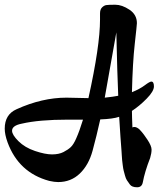

<svg xmlns="http://www.w3.org/2000/svg" viewBox="-50 -774 671 812"><path d="M373 -691V-717Q373 -734 381.5 -742.5Q390 -751 399.5 -752.5Q409 -754 437.5 -754Q466 -754 497.5 -733Q529 -712 529 -676Q529 -669 520 -589Q511 -509 508 -384Q542 -398 562.5 -413.5Q583 -429 590 -429Q601 -429 601 -408.5Q601 -388 570 -356.5Q539 -325 508 -305Q508 -283 510 -235Q513 -237 518.5 -237Q524 -237 529.5 -234Q535 -231 539.5 -227Q544 -223 550 -215.5Q556 -208 559 -204Q562 -200 567 -192.5Q572 -185 573 -184Q591 -157 591 -141.5Q591 -126 585 -106Q562 -47 554 -3Q550 18 530 18Q508 18 499.5 6.5Q491 -5 486.5 -12Q482 -19 478.5 -32Q475 -45 473 -52.5Q471 -60 469 -76Q466 -97 465 -118L464 -134Q460 -182 454 -280Q428 -271 374 -269Q358 -197 341.5 -136.5Q325 -76 287.5 -40Q250 -4 196 -4Q180 -4 158 -9Q29 -44 -18 -172Q-30 -205 -30 -230Q-30 -290 20 -312Q128 -361 231 -361L324 -359Q373 -580 373 -691ZM442 -637Q434 -591 417.5 -499Q401 -407 393 -361Q431 -365 450 -369Q446 -457 442 -637ZM237 -268Q115 -268 42 -251Q1 -243 1 -221Q1 -204 28 -177Q55 -150 98 -135.5Q141 -121 170 -121Q199 -121 218.5 -131Q238 -141 249.5 -152Q261 -163 272 -188Q286 -219 301 -268Z"/></svg>

Font: Ma Shan Zheng
Style: Regular
Weight: 400
Designer: ZhongQi
Foundry: ZhongQi
Version: Version 2.001